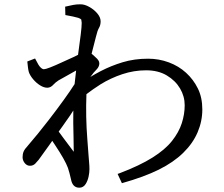

<svg xmlns="http://www.w3.org/2000/svg" viewBox="-20 -817 1040 893"><path d="M321 -303Q320 -301 306 -280Q284 -248 271 -230Q258 -212 253 -205Q261 -194 275 -175Q287 -159 323 -111Q323 -138 322 -180Q320 -247 321 -303ZM114 -482Q111 -494 110 -504L107 -531L143 -545L148 -536Q159 -513 168 -504Q177 -495 184 -495Q199 -495 270 -528L325 -553Q335 -558 343 -562Q351 -621 355.5 -656.5Q360 -692 360 -711L358 -726Q355 -730 344 -734Q324 -740 284 -747L283 -786Q305 -791 320 -794Q335 -797 354.5 -797Q374 -797 396 -784.5Q418 -772 433 -754Q448 -736 448 -718Q448 -700 440.5 -687.5Q433 -675 426 -645L406 -567Q415 -560 424 -551Q442 -536 442 -522.5Q442 -509 432 -497Q415 -480 401 -460Q400 -460 400 -459Q423 -473 448 -486Q496 -511 550.5 -527.5Q605 -544 669 -544Q719 -544 765 -527Q811 -510 845.5 -478.5Q880 -447 900.5 -405Q921 -363 921 -308Q921 -253 899 -201.5Q877 -150 832 -106Q787 -62 718.5 -28Q650 6 547 35L527 -8L538 -12Q630 -47 689 -84Q748 -121 780 -161.5Q812 -202 825.5 -244Q839 -286 839 -327.5Q839 -369 817.5 -405.5Q796 -442 756 -466Q716 -490 659.5 -490Q603 -490 549 -472Q495 -454 448 -425Q412 -402 382 -379Q378 -274 386 -172Q390 -122 391.5 -98.5Q393 -75 394.5 -60.5Q396 -46 396 -30Q396 -14 392 4.5Q388 23 379 38Q368 56 349 56Q317 56 310 16Q303 -15 296 -36Q283 -72 235 -144Q224 -161 223 -162Q216 -152 209 -142L160 -74Q151 -64 144 -56Q134 -46 119.5 -46Q105 -46 95 -58.5Q85 -71 85 -86Q85 -101 90 -112.5Q95 -124 110 -140Q155 -192 206 -258Q287 -363 327 -426Q330 -459 334 -489Q300 -470 252 -443Q237 -433 229 -424Q216 -409 200 -409Q184 -409 166.5 -420Q149 -431 134.5 -448Q120 -465 114 -482Z"/></svg>

Font: Early Summer Mincho Screen
Style: Regular
Weight: 400
Designer: GuiWonder
Version: Version 1.002